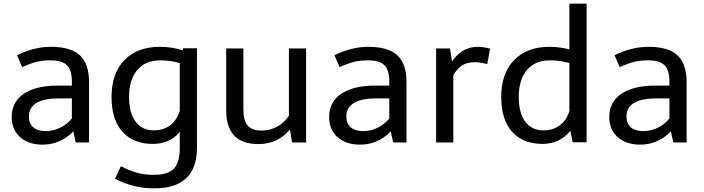

<svg xmlns="http://www.w3.org/2000/svg" viewBox="-20 -779 3852 1050"><path d="M297 -311H373V-331Q373 -395 346.5 -422Q320 -449 256 -449Q215 -449 183 -441.5Q151 -434 101 -412L73 -477Q167 -523 258 -523Q367 -523 417 -476.5Q467 -430 467 -329V0H394Q393 -4 390 -19.5Q387 -35 381 -60Q309 12 213 12Q136 12 90 -29Q44 -70 44 -139Q44 -221 110 -266Q176 -311 297 -311ZM231 -62Q271 -62 309 -80.5Q347 -99 373 -131V-241H303Q221 -241 179.5 -216Q138 -191 138 -141Q138 -103 162 -82.5Q186 -62 231 -62Z M1057 -515V30Q1057 251 823 251Q710 251 609 199L641 130Q695 157 734 167Q773 177 823 177Q898 177 930.5 143.5Q963 110 963 32V-58Q909 8 816 8Q709 8 649.5 -58.5Q590 -125 590 -249Q590 -378 660.5 -450.5Q731 -523 854 -523Q919 -523 979 -504L982 -515ZM963 -174V-434Q912 -449 855 -449Q776 -449 731 -396.5Q686 -344 686 -249Q686 -161 721.5 -113.5Q757 -66 822 -66Q874 -66 911.5 -94.5Q949 -123 963 -174Z M1654 -514V0H1577L1566 -71Q1499 9 1392 9Q1305 9 1261 -37.5Q1217 -84 1217 -174V-514H1311V-181Q1311 -120 1334.5 -92.5Q1358 -65 1410 -65Q1457 -65 1496 -86.5Q1535 -108 1560 -146V-514Z M2033 -311H2109V-331Q2109 -395 2082.5 -422Q2056 -449 1992 -449Q1951 -449 1919 -441.5Q1887 -434 1837 -412L1809 -477Q1903 -523 1994 -523Q2103 -523 2153 -476.5Q2203 -430 2203 -329V0H2130Q2129 -4 2126 -19.5Q2123 -35 2117 -60Q2045 12 1949 12Q1872 12 1826 -29Q1780 -70 1780 -139Q1780 -221 1846 -266Q1912 -311 2033 -311ZM1967 -62Q2007 -62 2045 -80.5Q2083 -99 2109 -131V-241H2039Q1957 -241 1915.5 -216Q1874 -191 1874 -141Q1874 -103 1898 -82.5Q1922 -62 1967 -62Z M2441 -514 2452 -443Q2506 -523 2594 -523Q2622 -523 2660 -513L2645 -429Q2602 -439 2578 -439Q2536 -439 2508.5 -422.5Q2481 -406 2459 -367V0H2365V-514Z M3188 -759V-1H3112L3099 -64Q3042 8 2947 8Q2840 8 2780.5 -58.5Q2721 -125 2721 -249Q2721 -378 2791.5 -450.5Q2862 -523 2985 -523Q3038 -523 3094 -509V-759ZM3094 -174V-434Q3043 -449 2986 -449Q2907 -449 2862 -396.5Q2817 -344 2817 -249Q2817 -161 2852.5 -113.5Q2888 -66 2953 -66Q3005 -66 3042.5 -94.5Q3080 -123 3094 -174Z M3565 -311H3641V-331Q3641 -395 3614.5 -422Q3588 -449 3524 -449Q3483 -449 3451 -441.5Q3419 -434 3369 -412L3341 -477Q3435 -523 3526 -523Q3635 -523 3685 -476.5Q3735 -430 3735 -329V0H3662Q3661 -4 3658 -19.5Q3655 -35 3649 -60Q3577 12 3481 12Q3404 12 3358 -29Q3312 -70 3312 -139Q3312 -221 3378 -266Q3444 -311 3565 -311ZM3499 -62Q3539 -62 3577 -80.5Q3615 -99 3641 -131V-241H3571Q3489 -241 3447.5 -216Q3406 -191 3406 -141Q3406 -103 3430 -82.5Q3454 -62 3499 -62Z"/></svg>

Font: Telex
Style: Regular
Weight: 400
Designer: Andres Torresi
Foundry: Andres Torresi
Version: Version 1.100